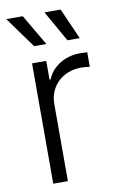

<svg xmlns="http://www.w3.org/2000/svg" viewBox="-87 -810 532 858"><g transform="rotate(-10 179.5 -380.5)"><path d="M83.5 0H149.9V-350.1C149.9 -430.7 211.4 -489.3 295.9 -489.3C313.5 -489.3 330.1 -486.8 335 -485.8V-552.2L301.3 -553.2C233.4 -553.2 174.8 -516.6 152.8 -460.9H147.9V-545.9H83.5ZM257.3 -620.1H313L251 -760.7H177.7ZM106 -620.1H161.6L79.1 -760.7H4.4Z"/></g></svg>

Font: Raveo Light
Style: Regular
Weight: 300
Designer: Jakub Foglar, Rasmus Andersson (Inter)
Foundry: Jakubfoglar.com
Version: Version 1.100;Glyphs 3.2.3 (3260)